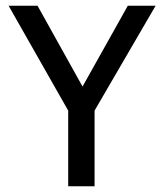

<svg xmlns="http://www.w3.org/2000/svg" viewBox="-20 -650 563 670"><path d="M111 -630 268 -348 426 -630H523L310 -264V0H218V-264L10 -630Z"/></svg>

Font: Mukta Vaani
Style: Regular
Weight: 400
Designer: Noopur Datye, Girish Dalvi, Yashodeep Gholap, Pallavi Karambelkar
Foundry: Ek Type
Version: Version 2.538;PS 1.000;hotconv 16.6.51;makeotf.lib2.5.65220;